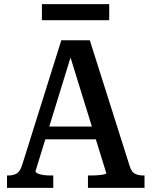

<svg xmlns="http://www.w3.org/2000/svg" viewBox="-20 -910 734 930"><path d="M186 -297H456L464 -235H177ZM309 -672 328 -652 152 -81Q152 -75 162 -70Q172 -65 188.5 -62.5Q205 -60 226 -60H238V0H14V-60H19Q45 -60 61.5 -70Q78 -80 88 -113L277 -715H415L608 -106Q617 -77 633.5 -68.5Q650 -60 675 -60H680V0H406V-60H419Q440 -60 457 -61.5Q474 -63 484.5 -65.5Q495 -68 495 -71ZM183 -890H509V-812H183Z"/></svg>

Font: Roboto Serif SemiCondensed Medium
Style: Regular
Weight: 500
Width: 4
Designer: Greg Gazdowicz
Foundry: Commercial Type
Version: Version 1.007